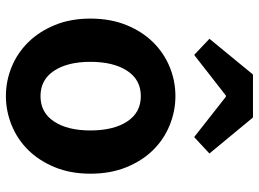

<svg xmlns="http://www.w3.org/2000/svg" viewBox="-136 -748 897 666"><g transform="rotate(90 313.0 -414.5)"><path d="M313 14Q260 14 211.5 -6Q163 -26 126 -63.5Q89 -101 66.5 -155.5Q44 -210 44 -279Q44 -349 66.5 -404Q89 -459 126 -496.5Q163 -534 211.5 -554Q260 -574 313 -574Q365 -574 414 -554Q463 -534 500 -496.5Q537 -459 559.5 -404Q582 -349 582 -279Q582 -210 559.5 -155.5Q537 -101 500 -63.5Q463 -26 414 -6Q365 14 313 14ZM313 -106Q370 -106 401 -153Q432 -200 432 -279Q432 -359 401 -406.5Q370 -454 313 -454Q256 -454 225 -406.5Q194 -359 194 -279Q194 -200 225 -153Q256 -106 313 -106ZM238 -843H387L512 -692L455 -639L315 -749H311L170 -639L114 -692Z"/></g></svg>

Font: SpoqaHanSans-Bold
Style: Regular
Weight: 700
Designer: [Spoqa Han Sans] Dong-huui Kim \uAE40 \uB3D9 \uD718   [Noto Sans] Ryoko NISHIZUKA \u897F \u585A \u6DBC \u5B50  (kana & i
Foundry: Spoqa (http://www.spoqa-han-sans.com)
Version: Version 2.000